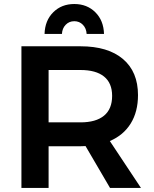

<svg xmlns="http://www.w3.org/2000/svg" viewBox="-20 -929 763 949"><path d="M286.1 -761.2H200.2Q202.1 -827.6 243.2 -868.4Q284.2 -909.2 347.2 -909.2Q410.2 -909.2 451.2 -868.4Q492.2 -827.6 494.1 -761.2H408.2Q406.7 -789.1 389.6 -806.6Q372.6 -824.2 347.2 -824.2Q321.8 -824.2 304.7 -806.6Q287.6 -789.1 286.1 -761.2ZM676.8 0H523.9L402.8 -207Q395 -206.1 377.9 -206.1H220.2V0H85.9V-700.2H377.9Q513.7 -700.2 587.9 -637.2Q662.1 -574.2 662.1 -459Q662.1 -377 626.2 -318.8Q590.3 -260.7 522.9 -231.9ZM220.2 -583V-324.2H377.9Q454.1 -324.2 494.1 -357.2Q534.2 -390.1 534.2 -455.1Q534.2 -518.6 494.1 -550.8Q454.1 -583 377.9 -583Z"/></svg>

Font: Montserrat-Arabic Medium
Style: Regular
Weight: 500
Designer: Mohamed Gaber
Foundry: Kief Type Foundry
Version: Version 5.008;PS 005.008;hotconv 1.0.88;makeotf.lib2.5.64775